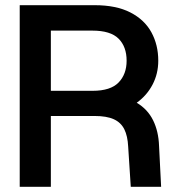

<svg xmlns="http://www.w3.org/2000/svg" viewBox="-20 -720 680 740"><path d="M56 0V-700H345Q428 -700 482.5 -672Q537 -644 563.5 -595.5Q590 -547 590 -486Q590 -436 568 -394Q546 -352 507 -324Q549 -299 570 -256.5Q591 -214 593 -158L601 0H484L474 -155Q472 -196 459 -222Q446 -248 418.5 -260.5Q391 -273 344 -273H176V0ZM176 -370H337Q406 -370 437 -402Q468 -434 468 -486Q468 -540 437 -571Q406 -602 336 -602H176Z"/></svg>

Font: Host Grotesk Light SemiBold
Style: Regular
Weight: 600
Version: Version 1.003